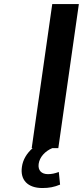

<svg xmlns="http://www.w3.org/2000/svg" viewBox="-20 -739 419 958"><path d="M271 0 373.5 -718.8H240.7L138.2 0H143.1C113.3 25.9 94.2 58.1 89.4 93.3C79.6 158.7 118.2 199.2 191.4 199.2C225.1 199.2 250.5 194.3 279.8 182.1L273.4 119.1C253.9 126.5 237.3 129.9 219.2 129.9C187.5 129.9 168.5 111.8 172.9 78.6C177.7 44.9 204.6 15.1 241.2 0Z"/></svg>

Font: Winston SemiBold
Style: Italic
Weight: 600
Italic angle: -8.13011°
Designer: Vernon Adams, Kim Jin-seong, David Berlow, Cristiano Sobral
Foundry: The Winston Project Authors
Version: Version 3.004